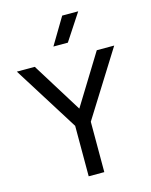

<svg xmlns="http://www.w3.org/2000/svg" viewBox="-137 -1035 884 1123"><g transform="rotate(-15 305.0 -474.0)"><path d="M257.5 0V-305.5L10 -700H118.5L307 -396.5L494 -700H599.5L352 -305V0ZM254.5 -786.5 351 -948H448L342 -786.5Z"/></g></svg>

Font: Geologica Light
Style: Regular
Weight: 300
Designer: Sindre Bremnes, Frode Helland
Foundry: Monokrom Skriftforlag AS
Version: Version 1.010; ttfautohint (v1.8.4.7-5d5b);gftools[0.9.28]